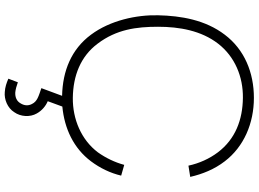

<svg xmlns="http://www.w3.org/2000/svg" viewBox="-156 -650 1055 782"><g transform="rotate(90 371.0 -258.5)"><path d="M600 -130.2C549 -62.5 464.6 -27.1 378.1 -28.1C288.5 -29.2 209.4 -59.4 157.3 -129.2C99 -206.3 88.5 -287.5 88.5 -375C88.5 -462.5 104.2 -551 157.3 -619.8C210.4 -688.5 292.7 -721.9 378.1 -720.8C466.7 -719.8 545.8 -690.6 600 -618.8C626 -584.4 644.8 -542.7 654.2 -499L700 -506.3C688.5 -556.2 668.8 -605.2 636.5 -646.9C577.1 -725 481.3 -765.6 378.1 -765.6C275 -765.6 181.2 -727.1 120.8 -646.9C60.4 -567.7 43.8 -468.8 41.7 -375C39.6 -287.5 62.5 -180.2 120.8 -102.1C180.2 -21.9 268.8 13.5 369.8 15.6L338.5 100C371.9 111.5 392.7 116.7 403.1 138.5C411.5 154.2 409.4 170.8 400 185.4C391.7 200 376 207.3 356.2 206.3C343.8 205.2 329.2 201 314.6 195.8L300 234.4C316.7 241.7 334.4 247.9 354.2 249C384.4 252.1 419.8 237.5 436.5 210.4C455.2 184.4 457.3 145.8 441.7 118.8C430.2 97.9 411.5 82.3 391.7 74L413.5 14.6C503.1 6.2 583.3 -31.3 636.5 -102.1C664.6 -139.6 684.4 -181.2 694.8 -225L651 -237.5C640.6 -199 622.9 -162.5 600 -130.2Z"/></g></svg>

Font: Manrope3 Thin
Style: Regular
Weight: 100
Width: 4
Designer: Mikhail Sharanda
Foundry: Mikhail Sharanda
Version: Version 3.000;PS 003.000;hotconv 1.0.88;makeotf.lib2.5.64775